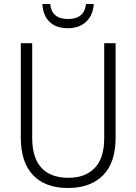

<svg xmlns="http://www.w3.org/2000/svg" viewBox="-20 -930 682 960"><path d="M558 -240Q558 -117 495 -53.5Q432 10 320 10Q206 10 145 -54.5Q84 -119 84 -242V-714H141V-242Q141 -140 187.5 -90.5Q234 -41 322 -41Q407 -41 454 -90.5Q501 -140 501 -238V-714H558ZM449 -910Q445 -854 411 -821.5Q377 -789 319 -789Q261 -789 228 -820.5Q195 -852 192 -910H231Q238 -835 320 -835Q402 -835 410 -910Z"/></svg>

Font: Noto Sans Sinhala SemiCondensed Light
Style: Regular
Weight: 300
Width: 4
Designer: Jelle Bosma - Monotype Design Team
Foundry: Monotype Imaging Inc.
Version: Version 2.006; ttfautohint (v1.8.4.7-5d5b)